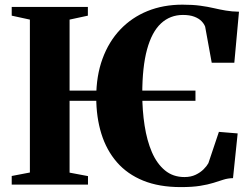

<svg xmlns="http://www.w3.org/2000/svg" viewBox="-20 -772 1051 803"><path d="M797.5 -393V-350.5H145V-393ZM105 -50.5V-690L29 -706.5V-743H347.5V-706.5L271 -690V-50L348 -35.5V0H29V-36ZM736 10.5Q645.5 10.5 579 -16.5Q512.5 -43.5 469 -93.5Q425.5 -143.5 404 -212.5Q382.5 -281.5 382.5 -365.5Q382.5 -455 408.8 -526.5Q435 -598 483 -648.5Q531 -699 597 -725.8Q663 -752.5 743 -752.5Q786 -752.5 817.2 -748.2Q848.5 -744 874 -738Q899.5 -732 924.8 -727.8Q950 -723.5 979.5 -723L960 -509.5H865.5L838 -660.5Q833.5 -672.5 822.5 -683.8Q811.5 -695 792.5 -702.2Q773.5 -709.5 745 -709.5Q691.5 -709.5 653.2 -674Q615 -638.5 595 -565.2Q575 -492 575 -379Q575 -309.5 584.8 -246.8Q594.5 -184 615.2 -135.8Q636 -87.5 669.8 -59.5Q703.5 -31.5 751.5 -31.5Q778 -31.5 798 -41Q818 -50.5 831.5 -64Q845 -77.5 851.5 -89.5L895.5 -220.5L974 -214L954.5 -27Q933 -26.5 914.2 -20.5Q895.5 -14.5 872.5 -7.2Q849.5 0 817 5.2Q784.5 10.5 736 10.5Z"/></svg>

Font: Merriweather 96pt ExtraBold
Style: Regular
Weight: 800
Version: Version 2.100